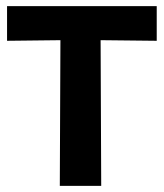

<svg xmlns="http://www.w3.org/2000/svg" viewBox="-20 -606 534 626"><path d="M175 0 177 -475 3 -473V-586H491V-473L308 -475L310 0Z"/></svg>

Font: Ruda ExtraBold
Style: Regular
Weight: 800
Designer: Mariela Monsalve and Angelina Sanchez
Foundry: Mariela Monsalve and Angelina Sanchez
Version: Version 2.000